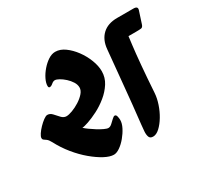

<svg xmlns="http://www.w3.org/2000/svg" viewBox="-137 -820 1086 1030"><g transform="rotate(-30 406.0 -305.5)"><path d="M308 2Q284 2 251 -15.5Q218 -33 181.5 -63.5Q145 -94 112 -134.5Q79 -175 55 -221Q45 -240 35.5 -247Q26 -254 20.5 -257.5Q15 -261 15 -270Q15 -279 25 -294Q35 -309 50 -324.5Q65 -340 80 -351Q95 -362 104 -362Q121 -362 134 -347.5Q147 -333 160.5 -318.5Q174 -304 191 -304Q205 -304 228 -312.5Q251 -321 274 -335.5Q297 -350 312.5 -367.5Q328 -385 328 -403Q328 -421 317 -438.5Q306 -456 290 -470.5Q274 -485 258 -494Q242 -503 232 -503Q222 -503 211 -493.5Q200 -484 191 -484Q183 -484 183 -496Q183 -514 194.5 -537.5Q206 -561 225 -583Q244 -605 266 -619.5Q288 -634 310 -634Q340 -634 369 -613Q398 -592 422 -559.5Q446 -527 460.5 -489.5Q475 -452 475 -419Q475 -380 454 -347Q433 -314 401 -288Q369 -262 334.5 -244.5Q300 -227 272 -217.5Q244 -208 233 -208Q241 -200 257.5 -188Q274 -176 292.5 -164.5Q311 -153 328 -145Q345 -137 354 -137Q365 -137 376.5 -147.5Q388 -158 398.5 -168Q409 -178 415 -178Q424 -178 427 -165.5Q430 -153 430 -143Q430 -122 417.5 -97.5Q405 -73 386 -50Q367 -27 346 -12.5Q325 2 308 2ZM539 23Q520 23 515 9Q510 -5 511.5 -25Q513 -45 515 -63Q523 -132 528 -183.5Q533 -235 537.5 -281Q542 -327 547 -380Q552 -433 559 -506Q564 -562 597.5 -593.5Q631 -625 689 -625H790Q818 -625 811 -603L787 -529Q782 -513 772 -511.5Q762 -510 738 -510H693Q692 -502 686.5 -458Q681 -414 674.5 -341.5Q668 -269 662 -175Q660 -145 648.5 -110.5Q637 -76 619 -46Q601 -16 580 3.5Q559 23 539 23Z"/></g></svg>

Font: Alkatra
Style: Regular
Weight: 400
Designer: Suman Bhandary
Version: Version 1.100;gftools[0.9.22]